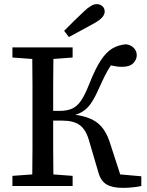

<svg xmlns="http://www.w3.org/2000/svg" viewBox="-20 -899 711 928"><path d="M290 -750Q314 -774 337.5 -797.5Q361 -821 385 -843Q422 -879 447 -879Q464 -879 475 -869Q486 -859 486 -843Q486 -815 438 -788Q407 -771 376 -754Q345 -737 313 -720ZM456 -64 409 -224Q394 -274 364.5 -295Q335 -316 282 -316H237Q237 -243 237 -180Q237 -117 238 -56L331 -49V0H40V-49L136 -56Q137 -119 137 -183Q137 -247 137 -311V-359Q137 -423 137 -486.5Q137 -550 136 -614L40 -621V-670H331V-621L238 -614Q237 -551 237 -487Q237 -423 237 -363H267Q304 -363 328.5 -374Q353 -385 372 -413Q391 -441 411 -492Q440 -566 467 -607Q494 -648 523.5 -665Q553 -682 589 -685Q613 -682 627 -667Q641 -652 641 -632Q641 -611 624 -593.5Q607 -576 570 -576Q556 -576 542 -578Q528 -580 516 -583Q501 -561 487.5 -534Q474 -507 457 -469Q430 -408 405.5 -381.5Q381 -355 344 -344Q412 -335 450.5 -305.5Q489 -276 510 -213L561 -56L663 -47V0Q647 4 622 6.5Q597 9 574 9Q524 9 496 -7Q468 -23 456 -64Z"/></svg>

Font: Source Serif 4 SmText
Style: Regular
Weight: 400
Designer: Frank Grießhammer
Foundry: Adobe
Version: Version 4.005;hotconv 1.1.0;makeotfexe 2.6.0